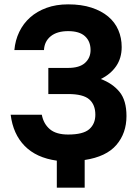

<svg xmlns="http://www.w3.org/2000/svg" viewBox="-20 -732 645 882"><path d="M241 130H369V3Q468 -12 514.5 -66Q561 -120 561 -199Q561 -271 529 -310Q497 -349 443 -369Q488 -391 513.5 -428Q539 -465 539 -516Q539 -558 523.5 -594Q508 -630 477 -656Q446 -682 400 -697Q354 -712 293 -712Q238 -712 194 -696Q150 -680 118.5 -652Q87 -624 68.5 -585.5Q50 -547 46 -502H182Q184 -542 213 -565.5Q242 -589 293 -589Q345 -589 370.5 -565.5Q396 -542 396 -502Q396 -466 370.5 -443Q345 -420 293 -420H202V-300H293Q362 -300 390 -275.5Q418 -251 418 -205Q418 -163 390 -138.5Q362 -114 293 -114Q238 -114 209 -138.5Q180 -163 172 -205H29Q40 -116 93.5 -61.5Q147 -7 241 6Z"/></svg>

Font: Golos UI VF
Style: Regular
Weight: 400
Designer: A.Korolkova, Vitaly Kuzmin
Foundry: ParaType Ltd
Version: Version 2.000